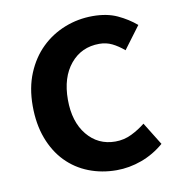

<svg xmlns="http://www.w3.org/2000/svg" viewBox="-64 -562 591 634"><g transform="rotate(-10 231.0 -245.5)"><path d="M278 12Q228 12 184.5 -5Q141 -22 109 -55Q77 -88 59 -136Q41 -184 41 -245Q41 -306 61 -354Q81 -402 115 -435Q149 -468 193.5 -485.5Q238 -503 287 -503Q335 -503 369.5 -487Q404 -471 431 -448L375 -373Q355 -390 335.5 -399.5Q316 -409 293 -409Q233 -409 196 -364.5Q159 -320 159 -245Q159 -171 195.5 -126.5Q232 -82 290 -82Q319 -82 344.5 -94.5Q370 -107 391 -124L438 -48Q403 -18 361.5 -3Q320 12 278 12Z"/></g></svg>

Font: Giro Sans Semibold
Style: Regular
Weight: 600
Designer: Paul D. Hunt
Foundry: Adobe Systems Incorporated
Version: Version 1.000;PS 1.0;hotconv 1.0.88;makeotf.lib2.5.647800